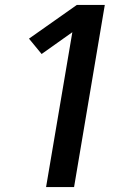

<svg xmlns="http://www.w3.org/2000/svg" viewBox="-20 -755 540 775"><path d="M166 0 272 -625 148 -537 97 -599 290 -735H403L279 0Z"/></svg>

Font: iosevka_custom_sans_ss08
Style: Bold Italic
Weight: 700
Italic angle: -10°
Designer: Belleve Invis
Foundry: Belleve Invis
Version: Version 10.3.0; ttfautohint (v1.8.3)